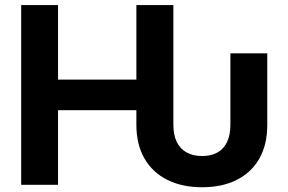

<svg xmlns="http://www.w3.org/2000/svg" viewBox="-20 -748 1164 777"><path d="M798.1 9.8Q717.1 9.8 657.3 -20.1Q597.4 -49.9 564.7 -106.5Q531.9 -163.2 531.9 -243.6V-302.1H214.9V0H65.7V-727.5H214.9V-425.8H531.9V-727.5H681.6V-243.6Q681.6 -201.7 695.4 -173.4Q709.3 -145.1 735.6 -130.9Q761.8 -116.6 798.1 -116.6Q834.7 -116.6 860.1 -130.9Q885.5 -145.1 898.9 -173.4Q912.4 -201.7 912.4 -243.6V-532.3H1061.6V-243.6Q1061.8 -162.7 1029.4 -106.1Q997 -49.5 937.8 -19.9Q878.5 9.8 798.1 9.8Z"/></svg>

Font: Inter Variable LoSnoCo
Style: Regular
Weight: 400
Designer: Rasmus Andersson
Foundry: rsms
Version: Version 4.000;git-a52131595; featfreeze: case,dlig,ss01,ss02